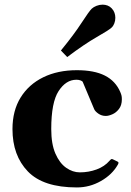

<svg xmlns="http://www.w3.org/2000/svg" viewBox="-20 -800 571 834"><path d="M314 14.2Q168 14.2 101.1 -55.2Q34.2 -124.5 34.2 -239.3Q34.2 -319.3 69.6 -376.5Q105 -433.6 168 -464.4Q231 -495.1 314 -495.1Q389.2 -495.1 435.5 -471.7Q481.9 -448.2 502.4 -400.4Q506.8 -390.1 508.1 -383.5Q509.3 -377 509.3 -368.7Q509.3 -342.8 496.8 -326.7Q484.4 -310.5 468 -303.5Q451.7 -296.4 439.5 -296.4Q421.4 -296.4 407.2 -306.4Q393.1 -316.4 389.2 -325.7L338.9 -445.3Q335.4 -448.7 328.4 -451.2Q321.3 -453.6 311.5 -453.6Q266.6 -453.6 234.6 -404.5Q202.6 -355.5 202.6 -239.3Q202.6 -174.3 220.7 -132.8Q238.8 -91.3 267.3 -71.3Q295.9 -51.3 326.7 -51.3Q365.2 -51.3 399.7 -64Q434.1 -76.7 455.6 -101.6Q458 -104 460.7 -106.9Q463.4 -109.9 468.3 -108.9L489.7 -98.6Q494.6 -96.7 494.6 -92.8Q494.6 -90.8 493.9 -88.9Q493.2 -86.9 491.7 -84.5Q467.3 -41.5 418.5 -13.7Q369.6 14.2 314 14.2ZM272 -552.2 244.6 -580.6Q301.3 -649.9 334.2 -700.7Q367.2 -751.5 378.4 -762.2Q386.2 -769.5 399.2 -774.7Q412.1 -779.8 425.8 -779.8Q437 -779.8 447.3 -775.9Q457.5 -772 465.3 -763.7Q473.6 -754.9 477.3 -744.4Q481 -733.9 481 -722.7Q481 -710 476.6 -698.5Q472.2 -687 464.8 -680.2Q453.6 -669.4 400.1 -638.9Q346.7 -608.4 272 -552.2Z"/></svg>

Font: Gelasio
Style: Bold
Weight: 700
Designer: Eben Sorkin
Foundry: Eben Sorkin
Version: Version 1.008